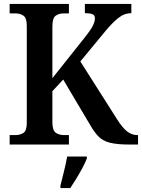

<svg xmlns="http://www.w3.org/2000/svg" viewBox="-20 -734 721 975"><path d="M29 0V-48H57Q82 -48 99 -59Q116 -70 116 -110V-603Q116 -643 99 -654.5Q82 -666 58 -666H29V-714H330V-666H304Q279 -666 262.5 -654Q246 -642 246 -600V-337L409 -542Q438 -578 450 -600.5Q462 -623 462 -641Q462 -656 450.5 -661.5Q439 -667 411 -667V-714H647V-667Q611 -667 580.5 -642.5Q550 -618 516 -577L388 -422L574 -129Q601 -86 625 -67Q649 -48 677 -48H681V0H639Q575 0 539 -9Q503 -18 481.5 -39.5Q460 -61 438 -99L301 -330L246 -271V-114Q246 -72 263 -60Q280 -48 305 -48H330V0ZM287 208Q295 176 305 136Q315 96 321 61H421V71Q413 92 398.5 119Q384 146 367.5 173Q351 200 337 221H287Z"/></svg>

Font: Noto Serif Thai SemiCondensed SemiBold
Style: Regular
Weight: 600
Width: 4
Designer: Monotype Design Team
Foundry: Monotype Imaging Inc.
Version: Version 2.002; ttfautohint (v1.8.4.7-5d5b)